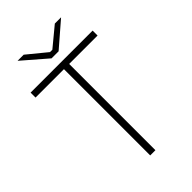

<svg xmlns="http://www.w3.org/2000/svg" viewBox="-260 -957 1042 1042"><g transform="rotate(-45 261.0 -436.0)"><path d="M235 -751H289L429 -872H381L271 -781H253L142 -872H95ZM241 0H281V-662H499V-700H23V-662H241Z"/></g></svg>

Font: Fixel Display ExtraLight
Style: Regular
Weight: 200
Designer: AlfaBravo + MacPaw
Foundry: Kyrylo Tkachov, Marchela Mozhyna, Serhii Makarenko, Maria Weinstein, Zakhar Kryvoshyya
Version: Version 1.211